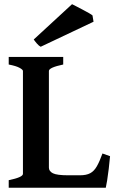

<svg xmlns="http://www.w3.org/2000/svg" viewBox="-20 -883 549 903"><path d="M497.6 -148.4Q495.1 -120.6 491.5 -89.6Q487.8 -58.6 483.9 -34.2Q480 -9.8 477.5 0H21V-35.6Q87.9 -49.3 87.9 -65.4V-549.3Q87.9 -555.2 72 -564Q56.2 -572.8 21 -579.6V-615.2H277.3V-579.6Q210 -565.4 210 -549.3V-94.7Q210 -77.6 228.8 -68.1Q247.6 -58.6 300.8 -58.6H356Q386.2 -58.6 404.3 -68.4Q422.4 -78.1 435.3 -100.6Q448.2 -123 461.9 -161.1ZM171.4 -663.1Q163.1 -667 153.1 -678.7Q143.1 -690.4 138.7 -697.3L318.8 -863.3Q323.7 -860.8 337.6 -853.8Q351.6 -846.7 367.7 -838.1Q383.8 -829.6 397.2 -822Q410.6 -814.5 415 -810.5L419.9 -780.8Z"/></svg>

Font: Gentium Plus
Style: Bold
Weight: 700
Designer: Victor Gaultney, Annie Olsen, Iska Routamaa, Becca Hirsbrunner
Foundry: SIL International
Version: Version 6.101